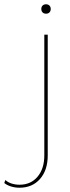

<svg xmlns="http://www.w3.org/2000/svg" viewBox="-122 -662 328 897"><path d="M115 -620Q115 -610 109 -604Q103 -598 93 -598Q83 -598 77 -604Q71 -610 71 -620Q71 -630 77 -636Q83 -642 93 -642Q103 -642 109 -636Q115 -630 115 -620ZM101 64Q101 133 65 174Q29 215 -31 215Q-52 215 -71 209Q-90 203 -102 193L-97 179Q-85 190 -67.5 195.5Q-50 201 -31 201Q22 201 53.5 163.5Q85 126 85 64V-500H101Z"/></svg>

Font: Work Sans Thin
Style: Regular
Weight: 260
Designer: Wei Huang
Foundry: Wei Huang
Version: Version 1.500